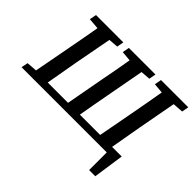

<svg xmlns="http://www.w3.org/2000/svg" viewBox="-175 -952 1424 1424"><g transform="rotate(45 537.5 -239.5)"><path d="M784 -610 794 -664H1080L1070 -610L987 -604L932 -307Q921 -245 910 -182Q899 -119 888 -57H989L954 185H889V0H-5L6 -53L88 -59L144 -356Q155 -418 167 -480Q179 -542 189 -603L102 -610L112 -664H399L389 -610L313 -604L257 -307Q246 -245 235 -182Q224 -119 213 -57H426L481 -356Q493 -418 504.5 -480Q516 -542 526 -603L447 -610L457 -664H736L726 -610L650 -604L595 -307Q583 -245 572 -182Q561 -119 550 -57H763L819 -356Q830 -418 841.5 -480Q853 -542 863 -603Z"/></g></svg>

Font: Source Serif 4 SmText Semibold
Style: Italic
Weight: 600
Italic angle: -12°
Designer: Frank Grießhammer
Foundry: Adobe
Version: Version 4.005;hotconv 1.1.0;makeotfexe 2.6.0